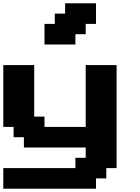

<svg xmlns="http://www.w3.org/2000/svg" viewBox="-20 -1020 852 1165"><path d="M0 125H562.5V62.5H625V0H687.5V-625H500V-250H250V-312.5H187.5V-625H0V-250H62.5V-187.5H125V-125H500V-62.5H437.5V0H0ZM250 -750H437.5V-812.5H500V-875H562.5V-1000H375V-937.5H312.5V-875H250Z"/></svg>

Font: Faithful 32x
Style: Semibold
Weight: 400
Foundry: Faithful Resource Pack
Version: Version 1.0; January 27, 2023